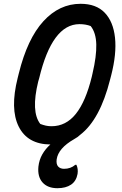

<svg xmlns="http://www.w3.org/2000/svg" viewBox="-20 -740 640 1010"><path d="M404 -720Q486 -720 531 -673Q576 -626 585 -541.5Q594 -457 565 -344L559 -321Q506 -111 402 -31Q390 -19 370 -8Q286 40 278 99Q275 124 286 136Q297 148 317 148Q352 148 376 127H382Q392 148 388 175Q381 213 353.5 231.5Q326 250 282 250Q231 250 204 220Q177 190 182 137Q186 101 202.5 72Q219 43 245 20Q125 19 78.5 -74Q32 -167 73 -330L79 -354Q124 -536 208 -628Q292 -720 404 -720ZM181 -311Q142 -152 192 -88Q208 -82 221.5 -79Q235 -76 251 -76Q327 -76 379 -141Q431 -206 463 -337L467 -355Q488 -444 486.5 -506Q485 -568 457 -603Q431 -613 398 -613Q254 -613 186 -328Z"/></svg>

Font: Recursive Mn Csl St Med
Style: Italic
Weight: 500
Italic angle: -15°
Monospace: yes
Version: Version 1.079;hotconv 1.0.112;makeotfexe 2.5.65598; ttfautoh